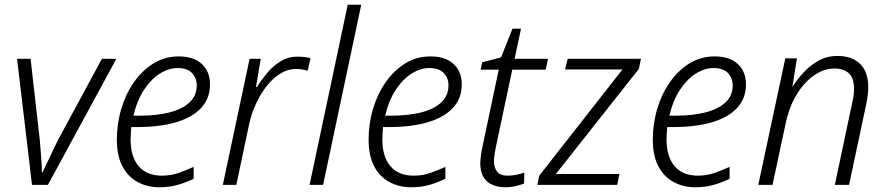

<svg xmlns="http://www.w3.org/2000/svg" viewBox="-20 -780 3732 810"><path d="M115 0 52 -532H109L148 -188Q150 -165 152 -139Q154 -113 155.5 -90Q157 -67 157 -52H159Q169 -72 180 -96Q191 -120 203 -144.5Q215 -169 225 -190L410 -532H471L182 0Z M652 10Q601 10 560 -12.5Q519 -35 496 -79.5Q473 -124 473 -190Q473 -259 492 -322Q511 -385 546 -434.5Q581 -484 628.5 -513Q676 -542 734 -542Q797 -542 831.5 -510Q866 -478 866 -424Q866 -365 829 -325Q792 -285 723.5 -264.5Q655 -244 559 -244H534Q533 -233 532 -219.5Q531 -206 531 -192Q531 -119 565 -79Q599 -39 663 -39Q701 -39 733.5 -50.5Q766 -62 797 -76V-26Q767 -11 731.5 -0.5Q696 10 652 10ZM569 -292Q638 -292 692 -305Q746 -318 778 -346.5Q810 -375 810 -420Q810 -451 790 -472Q770 -493 729 -493Q692 -493 654.5 -469.5Q617 -446 587.5 -401Q558 -356 543 -292Z M920 0 1033 -532H1080L1060 -413H1064Q1082 -442 1106.5 -471.5Q1131 -501 1163 -521Q1195 -541 1235 -541Q1250 -541 1264.5 -539.5Q1279 -538 1290 -534L1278 -482Q1267 -485 1255 -487Q1243 -489 1228 -489Q1194 -489 1162.5 -469.5Q1131 -450 1105 -417Q1079 -384 1060 -342.5Q1041 -301 1031 -256L977 0Z M1286 0 1447 -760H1504L1343 0Z M1714 10Q1663 10 1622 -12.5Q1581 -35 1558 -79.5Q1535 -124 1535 -190Q1535 -259 1554 -322Q1573 -385 1608 -434.5Q1643 -484 1690.5 -513Q1738 -542 1796 -542Q1859 -542 1893.5 -510Q1928 -478 1928 -424Q1928 -365 1891 -325Q1854 -285 1785.5 -264.5Q1717 -244 1621 -244H1596Q1595 -233 1594 -219.5Q1593 -206 1593 -192Q1593 -119 1627 -79Q1661 -39 1725 -39Q1763 -39 1795.5 -50.5Q1828 -62 1859 -76V-26Q1829 -11 1793.5 -0.5Q1758 10 1714 10ZM1631 -292Q1700 -292 1754 -305Q1808 -318 1840 -346.5Q1872 -375 1872 -420Q1872 -451 1852 -472Q1832 -493 1791 -493Q1754 -493 1716.5 -469.5Q1679 -446 1649.5 -401Q1620 -356 1605 -292Z M2112 10Q2063 10 2034.5 -15Q2006 -40 2006 -94Q2007 -108 2009 -125Q2011 -142 2015 -159L2084 -486H2008L2014 -517L2094 -538L2142 -659H2178L2151 -532H2292L2282 -486H2141L2072 -160Q2069 -145 2066.5 -129.5Q2064 -114 2064 -100Q2064 -73 2077 -56Q2090 -39 2121 -39Q2141 -39 2158 -42.5Q2175 -46 2192 -52L2191 -6Q2177 0 2156 5Q2135 10 2112 10Z M2247 0 2255 -39 2606 -487H2364L2375 -532H2684L2675 -489L2325 -46H2593L2584 0Z M2913 10Q2862 10 2821 -12.5Q2780 -35 2757 -79.5Q2734 -124 2734 -190Q2734 -259 2753 -322Q2772 -385 2807 -434.5Q2842 -484 2889.5 -513Q2937 -542 2995 -542Q3058 -542 3092.5 -510Q3127 -478 3127 -424Q3127 -365 3090 -325Q3053 -285 2984.5 -264.5Q2916 -244 2820 -244H2795Q2794 -233 2793 -219.5Q2792 -206 2792 -192Q2792 -119 2826 -79Q2860 -39 2924 -39Q2962 -39 2994.5 -50.5Q3027 -62 3058 -76V-26Q3028 -11 2992.5 -0.5Q2957 10 2913 10ZM2830 -292Q2899 -292 2953 -305Q3007 -318 3039 -346.5Q3071 -375 3071 -420Q3071 -451 3051 -472Q3031 -493 2990 -493Q2953 -493 2915.5 -469.5Q2878 -446 2848.5 -401Q2819 -356 2804 -292Z M3179 0 3293 -534H3342L3323 -415H3324Q3342 -443 3369 -473Q3396 -503 3432 -523.5Q3468 -544 3514 -544Q3555 -544 3584 -528.5Q3613 -513 3628 -484Q3643 -455 3643 -412Q3643 -393 3640 -372.5Q3637 -352 3633 -334L3562 0H3502L3574 -341Q3579 -361 3581 -376.5Q3583 -392 3583 -406Q3583 -450 3561.5 -470.5Q3540 -491 3499 -491Q3457 -491 3415 -462.5Q3373 -434 3340.5 -380.5Q3308 -327 3293 -252L3239 0Z"/></svg>

Font: Noto Sans Display Light
Style: Italic
Weight: 300
Italic angle: -12°
Designer: Monotype Design Team
Foundry: Monotype Imaging Inc.
Version: Version 2.003